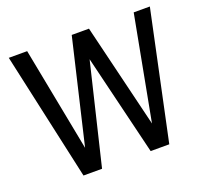

<svg xmlns="http://www.w3.org/2000/svg" viewBox="-125 -877 1098 1026"><g transform="rotate(-20 424.5 -364.0)"><path d="M824.2 -727.5 669.9 0H564L425.3 -572.8L287.6 0H182.1L22 -727.5H126.5L240.7 -136.2L379.9 -727.5H478L621.1 -136.2L732.4 -727.5Z"/></g></svg>

Font: Coda
Style: Regular
Weight: 400
Designer: vernon adams
Foundry: vernon adams
Version: Version 2.000; ttfautohint (v0.8) -r 50 -G 200 -x